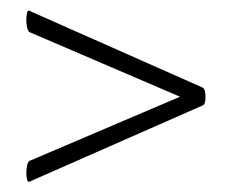

<svg xmlns="http://www.w3.org/2000/svg" viewBox="-20 -375 447 370"><path d="M371 -206Q376 -203 376 -188.5Q376 -174 371 -172L37 -25Q33 -23 31.5 -32Q30 -41 31.5 -52Q33 -63 37 -65L349.8 -198.4V-178.8L37 -313Q33 -315.2 31.5 -326.2Q30 -337.2 31.5 -347.1Q33 -357 37 -354Z"/></svg>

Font: Cormorant Garamond Light
Style: Regular
Weight: 300
Designer: Christian Thalmann (Catharsis Fonts)
Foundry: Catharsis Fonts
Version: Version 4.001